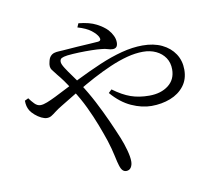

<svg xmlns="http://www.w3.org/2000/svg" viewBox="-88 -883 1176 1040"><g transform="rotate(-10 500.0 -362.5)"><path d="M398.3 -758.1 407.5 -779.4Q467.8 -773.6 504.9 -754.1Q542.1 -734.6 562.3 -713.1Q577.2 -696.5 585.8 -678.2Q594.5 -659.9 594.5 -641.8Q594.5 -624.7 587.4 -616.9Q580.3 -609 566.8 -609Q554 -609 540.1 -613.8Q526.2 -618.6 506.1 -620Q486.3 -622.5 453 -623.1Q419.7 -623.7 383.6 -622.6Q347.5 -621.4 318.5 -618.2Q296.2 -615.1 286.5 -609.8Q276.7 -604.5 276.7 -589.9Q276.7 -577.9 291.6 -554.5Q306.4 -531.1 326.2 -504.5Q345.9 -477.8 360.2 -454.7Q396.6 -399 426.6 -341.4Q456.6 -283.7 481.3 -228.8Q506 -173.9 525.6 -126.3Q539.2 -93 549.4 -55.5Q559.7 -17.9 559.7 6.2Q559.7 26.6 550.7 40.2Q541.8 53.7 524.6 53.7Q513.2 53.7 504.7 45.3Q496.2 36.9 490.1 16.5Q484.9 1.3 476.8 -37.6Q468.7 -76.5 453.2 -125Q439.6 -165.7 420.4 -215.9Q401.2 -266.1 375.5 -320.2Q349.7 -374.2 316.3 -425.4Q293.4 -462.7 276.8 -485.4Q260.3 -508.1 245.9 -524.9Q232.4 -541.2 221 -557.1Q209.5 -572.9 217.4 -601.7Q221.3 -621 230.4 -630.8Q239.4 -640.6 251.1 -644.1Q262.8 -647.5 275.8 -647.9Q288.8 -648.3 299.9 -649.3Q342.1 -652.9 380.9 -655.3Q419.7 -657.7 450 -659.5Q480.4 -661.3 495.1 -662.6Q516.1 -665.2 505.9 -686.6Q496.8 -704.7 471.4 -724.5Q446 -744.3 398.3 -758.1ZM69.5 -426.4Q81.2 -409.6 96.4 -393.9Q111.5 -378.3 129.3 -378.3Q144.6 -378.3 166.5 -387Q188.3 -395.6 214.5 -408.6Q286.8 -446 355.2 -480Q423.5 -513.9 488 -541.5Q552.6 -569.1 612.9 -584.9Q673.2 -600.7 728.5 -600.7Q789.5 -600.7 834.3 -579.3Q879 -557.9 904.1 -519.9Q929.1 -481.8 929.1 -432.7Q929.1 -379.6 900.6 -342.9Q872.1 -306.2 824.6 -287.8Q777.1 -269.4 720.5 -269.4Q668.2 -269.4 611.1 -295.1Q554 -320.8 504.3 -378.7L521.8 -395.4Q572.5 -357.9 617.3 -342.2Q662 -326.5 718.2 -326.5Q782.7 -326.5 823.6 -358.1Q864.4 -389.7 864.4 -445.5Q864.4 -482.3 846.3 -509.4Q828.1 -536.6 796.3 -551.7Q764.6 -566.7 724.9 -566.7Q683.2 -566.7 636.7 -554.5Q590.3 -542.2 541.4 -521Q492.4 -499.8 442 -473Q391.6 -446.1 341.1 -415.5Q290.7 -385 241.5 -355Q217.2 -340.4 202.3 -328.7Q187.5 -317 176.5 -310.3Q165.6 -303.5 150.8 -303.5Q138.1 -303.5 120.6 -312Q103.2 -320.5 87.5 -334.2Q71.8 -347.8 63.4 -361Q56 -373.6 52.7 -386.7Q49.5 -399.7 49.4 -416.6Z"/></g></svg>

Font: Noto Serif HK
Style: Regular
Weight: 200
Designer: Ryoko NISHIZUKA 西塚涼子 (kana & ideographs); Frank Grießhammer (Latin, Greek & Cyrillic); Wenlong ZHANG 张文龙 (bopomofo); San
Foundry: Adobe
Version: Version 2.001;hotconv 1.1.0;makeotfexe 2.6.0